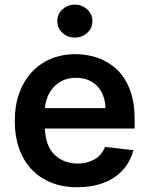

<svg xmlns="http://www.w3.org/2000/svg" viewBox="-20 -782 633 813"><path d="M307.5 10.7Q245.4 11 196.2 -9.1Q147 -29.1 112.7 -65.9Q78.5 -102.6 60.4 -154.5Q42.3 -206.3 42.6 -269.5Q42.3 -333.1 60.7 -385.5Q79.2 -437.9 113.3 -475.1Q147.4 -512.4 195.1 -532.7Q242.9 -552.9 300.8 -552.6Q347.7 -552.6 392 -537.6Q436.4 -522.7 473.7 -489.3Q508.9 -456.3 529.5 -403.8Q550.1 -351.2 550.1 -277V-237.6H170.1Q172.6 -164.1 211.3 -126.4Q250.4 -89.5 309.3 -89.5Q347.3 -89.5 377.8 -105.8Q409.4 -122.5 424.7 -159.8L544.7 -146.3Q535.9 -111.5 516.3 -82.6Q496.8 -53.6 467 -32.8Q437.1 -12.1 397.2 -0.7Q357.2 10.7 307.5 10.7ZM426.8 -324.2Q426.1 -351.2 417.8 -374.6Q409.4 -398.1 393.8 -415.3Q378.2 -432.5 355.3 -442.5Q332.4 -452.4 302.6 -452.4Q271.3 -452.8 247.3 -441.8Q223.4 -430.8 206.9 -412.6Q190.3 -394.5 181.1 -371.3Q171.9 -348 170.5 -324.2ZM297.2 -622.9Q266.3 -622.9 244.3 -642.8Q222.7 -663 222.7 -692.5Q222.7 -722.7 244.7 -742.5Q267.4 -762.4 297.2 -762.4Q311.8 -762.4 325.1 -757.3Q338.4 -752.1 348.7 -742.9Q359 -733.7 365.2 -720.7Q371.4 -707.7 371.4 -692.5Q371.4 -662.6 349.4 -642.8Q327.4 -622.9 297.2 -622.9Z"/></svg>

Font: Linik Sans SemiBold
Style: Regular
Weight: 600
Designer: Fonts by Rasmus Andersson / Changes by Cristiano Sobral with parts from Marc Monis
Foundry: rsms
Version: Version 3.020; ttfautohint (v1.6)